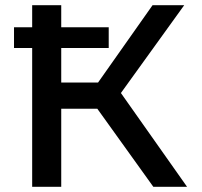

<svg xmlns="http://www.w3.org/2000/svg" viewBox="-20 -720 778 740"><path d="M216 -535V-402H358L568 -700H690L446 -361.5L701 0H571L355 -301H216V0H104V-535H34V-615H104V-700H216V-615H399V-535Z"/></svg>

Font: Argentum Sans
Style: Regular
Weight: 400
Designer: Julieta Ulanovsky, Owen Earl, Chris M. Simpson, Rasmus Andersson, Cristiano Sobral
Foundry: The Argentum Sans Project Authors
Version: Version 3.135; ttfautohint (v1.8.4.7-5d5b-dirty)